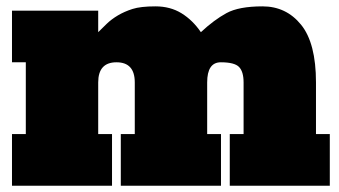

<svg xmlns="http://www.w3.org/2000/svg" viewBox="-20 -590 1078 610"><path d="M638.2 -328.1V-164.1H682.1V0H363.8V-164.1H408.2V-328.1Q408.2 -392.1 350.1 -392.1Q292 -392.1 292 -328.1V-164.1H335.9V0H18.1V-164.1H62V-392.1H18.1V-556.2H292V-487.8Q304.2 -500 319.1 -514.4Q334 -528.8 354.5 -541Q375 -553.2 400.9 -561.5Q426.8 -569.8 473.9 -569.8Q521 -569.8 556.6 -547.9Q592.3 -525.9 618.2 -487.8Q660.2 -526.9 699.5 -548.3Q738.8 -569.8 814 -569.8Q889.2 -569.8 936.5 -511.5Q983.9 -453.1 983.9 -328.1V-164.1H1027.8V0H710V-164.1H753.9V-328.1Q753.9 -362.3 739.5 -377.2Q725.1 -392.1 681.6 -392.1Q638.2 -392.1 638.2 -328.1Z"/></svg>

Font: AlfaSlabOne-Regular
Style: Regular
Weight: 400
Designer: JM Sole
Foundry: JM Sole
Version: Version 1.001